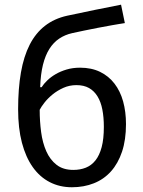

<svg xmlns="http://www.w3.org/2000/svg" viewBox="-20 -787 610 817"><path d="M57.1 -321.8Q57.1 -410.2 69.1 -478.8Q81.1 -547.4 106.4 -596.9Q131.8 -646.5 171.4 -677.2Q210.9 -708 266.1 -720.2Q327.1 -733.4 386.2 -745.4Q445.3 -757.3 495.1 -767.1L511.2 -689Q486.8 -685.1 456.8 -679.7Q426.8 -674.3 396.2 -668.5Q365.7 -662.6 337.2 -656.7Q308.6 -650.9 287.1 -646Q256.8 -639.2 232.4 -623Q208 -606.9 190.4 -579.3Q172.9 -551.8 162.8 -511.5Q152.8 -471.2 150.9 -416H157.2Q166 -430.2 181.2 -444.8Q196.3 -459.5 216.8 -471.4Q237.3 -483.4 263.4 -491.2Q289.6 -499 320.8 -499Q369.1 -499 405.8 -481.2Q442.4 -463.4 467 -431.4Q491.7 -399.4 503.9 -355.5Q516.1 -311.5 516.1 -258.8Q516.1 -191.9 499.3 -141.6Q482.4 -91.3 452.1 -57.6Q421.9 -23.9 379.4 -7.1Q336.9 9.8 286.1 9.8Q233.9 9.8 191.7 -12Q149.4 -33.7 119.4 -75.9Q89.4 -118.2 73.2 -179.9Q57.1 -241.7 57.1 -321.8ZM292 -64Q321.3 -64 345.2 -73.5Q369.1 -83 386.2 -104.5Q403.3 -126 412.6 -160.9Q421.9 -195.8 421.9 -247.1Q421.9 -288.1 415.5 -320.8Q409.2 -353.5 395 -376.7Q380.9 -399.9 358.9 -412.4Q336.9 -424.8 305.2 -424.8Q275.4 -424.8 249.5 -413.1Q223.6 -401.4 203.4 -384.8Q183.1 -368.2 169.2 -350.3Q155.3 -332.5 148.9 -319.8Q148.9 -271 155 -225.1Q161.1 -179.2 177 -143.3Q192.9 -107.4 220.7 -85.7Q248.5 -64 292 -64Z"/></svg>

Font: Genotype
Style: Regular
Weight: 400
Foundry: Ascender Corporation
Version: Version 1.00